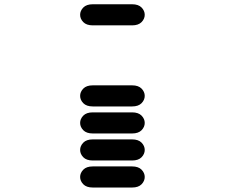

<svg xmlns="http://www.w3.org/2000/svg" viewBox="-20 -756 1040 888"><path d="M409.2 111.3Q379.9 111.3 365.2 96.2Q350.6 81.1 350.6 62.5Q350.6 43.9 365.2 28.8Q379.9 13.7 409.2 13.7H590.8Q620.1 13.7 634.8 28.8Q649.4 43.9 649.4 62.5Q649.4 81.1 634.8 96.2Q620.1 111.3 590.8 111.3ZM409.2 -13.7Q379.9 -13.7 365.2 -28.8Q350.6 -43.9 350.6 -62.5Q350.6 -81.1 365.2 -96.2Q379.9 -111.3 409.2 -111.3H590.8Q620.1 -111.3 634.8 -96.2Q649.4 -81.1 649.4 -62.5Q649.4 -43.9 634.8 -28.8Q620.1 -13.7 590.8 -13.7ZM409.2 -138.7Q379.9 -138.7 365.2 -153.8Q350.6 -168.9 350.6 -187.5Q350.6 -206.1 365.2 -221.2Q379.9 -236.3 409.2 -236.3H590.8Q620.1 -236.3 634.8 -221.2Q649.4 -206.1 649.4 -187.5Q649.4 -168.9 634.8 -153.8Q620.1 -138.7 590.8 -138.7ZM409.2 -263.7Q379.9 -263.7 365.2 -278.8Q350.6 -293.9 350.6 -312.5Q350.6 -331.1 365.2 -346.2Q379.9 -361.3 409.2 -361.3H590.8Q620.1 -361.3 634.8 -346.2Q649.4 -331.1 649.4 -312.5Q649.4 -293.9 634.8 -278.8Q620.1 -263.7 590.8 -263.7ZM409.2 -638.7Q379.9 -638.7 365.2 -653.8Q350.6 -668.9 350.6 -687.5Q350.6 -706.1 365.2 -721.2Q379.9 -736.3 409.2 -736.3H590.8Q620.1 -736.3 634.8 -721.2Q649.4 -706.1 649.4 -687.5Q649.4 -668.9 634.8 -653.8Q620.1 -638.7 590.8 -638.7Z"/></svg>

Font: Sixtyfour Normal
Style: Regular
Weight: 400
Monospace: yes
Designer: Jens Kutilek
Foundry: Jens Kutilek
Version: Version 2.000